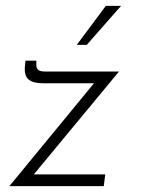

<svg xmlns="http://www.w3.org/2000/svg" viewBox="-20 -635 483 655"><path d="M125 -351Q93 -351 77.5 -364Q62 -377 65 -409L67 -428H104V-416Q103 -404 109.5 -397.5Q116 -391 133 -391H386L87 -30L76 -40H339L334 0H12L313 -366L321 -351ZM393 -615 276 -482H242L341 -615Z"/></svg>

Font: Josefin Sans Thin Light
Style: Italic
Weight: 300
Italic angle: -7°
Version: Version 2.000